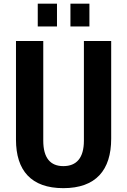

<svg xmlns="http://www.w3.org/2000/svg" viewBox="-20 -1006 687 1038"><path d="M184.1 -862.8H288.1V-986.3H184.1ZM360.8 -862.8H463.4V-986.3H360.8ZM322.3 11.2C498 11.2 581.1 -85.9 581.1 -256.3V-784.2H433.6V-245.6C433.6 -151.4 393.1 -107.9 322.3 -107.9C252.9 -107.9 213.9 -151.4 213.9 -245.6V-784.2H66.4V-251C66.4 -84.5 148.4 11.2 322.3 11.2Z"/></svg>

Font: Decalotype SemiBold
Style: Regular
Weight: 600
Designer: Alfredo Marco Pradil
Foundry: Alfredo Marco Pradil
Version: Version 1.0